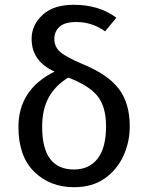

<svg xmlns="http://www.w3.org/2000/svg" viewBox="-20 -770 619 802"><path d="M289 12Q189 12 123 -52.5Q57 -117 57 -240Q57 -396 208 -471Q112 -514 112 -608Q112 -665 157.5 -707.5Q203 -750 288 -750Q394 -750 466 -696L419 -639Q365 -678 299 -678Q250 -678 228.5 -658Q207 -638 207 -608Q207 -574 232 -552.5Q257 -531 328 -501Q432 -458 477 -398Q522 -338 522 -243Q522 -176 495 -118Q468 -60 416.5 -24Q365 12 289 12ZM289 -62Q352 -62 387.5 -107Q423 -152 423 -243Q423 -324 387.5 -368.5Q352 -413 265 -446Q210 -412 183 -362Q156 -312 156 -240Q156 -62 289 -62Z"/></svg>

Font: Trujillo
Style: Regular
Weight: 400
Designer: Fira Sans original fonts by bBox Type GmbH, Carrois Corporate GbR, & Edenspiekermann AG / Changes by Cristiano Sobral
Foundry: Fira Sans original fonts by bBox Type GmbH, Carrois Corporate GbR, & Edenspiekermann AG / Changes by Cristiano Sobral
Version: Version 4.301;October 17, 2021;FontCreator 14.0.0.2814 64-bi